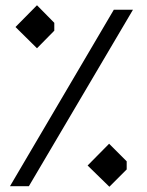

<svg xmlns="http://www.w3.org/2000/svg" viewBox="-20 -710 559 732"><path d="M121 -690 187 -623V-593L121 -526L39 -607ZM487 -673 90 0H18L414 -673ZM396 -162 463 -95V-64L397 2L314 -79Z"/></svg>

Font: Almarai
Style: Regular
Weight: 400
Designer: Boutros International 2019
Foundry: Created by Boutros International 2019
Version: Version 1.10